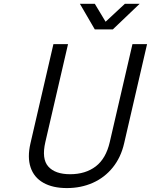

<svg xmlns="http://www.w3.org/2000/svg" viewBox="-20 -958 777 988"><path d="M136.7 -220.2 254.9 -731H330.1L213.4 -227.1Q193.4 -140.6 228.5 -101.1Q263.7 -61.5 340.8 -61.5Q419.9 -61.5 472.7 -101.8Q525.4 -142.1 544.9 -227.1L661.6 -731H736.8L618.7 -220.2Q602.1 -147.9 560.3 -96.2Q518.6 -44.4 457.8 -17.3Q397 9.8 324.2 9.8Q251 9.8 202.9 -17.6Q154.8 -44.9 137.5 -96.7Q120.1 -148.4 136.7 -220.2ZM391.1 -938.5H467.8L523.4 -846.2L622.6 -938.5H698.7L560.5 -806.6H467.8Z"/></svg>

Font: Glacial Indifference
Style: Italic
Weight: 400
Designer: Alfredo Marco Pradil
Foundry: Alfredo Marco Pradil
Version: Version 1.312